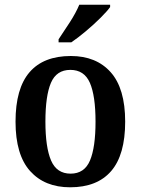

<svg xmlns="http://www.w3.org/2000/svg" viewBox="-20 -786 599 816"><path d="M278 10Q170 10 108 -59Q46 -128 46 -269Q46 -410 105.5 -479Q165 -548 281 -548Q389 -548 450.5 -479Q512 -410 512 -269Q512 -128 452.5 -59Q393 10 278 10ZM280 -48Q339 -48 362.5 -104Q386 -160 386 -269Q386 -379 362 -434Q338 -489 279 -489Q220 -489 196.5 -434Q173 -379 173 -269Q173 -160 197 -104Q221 -48 280 -48ZM229 -619Q250 -650 276.5 -691Q303 -732 317 -766H448V-756Q436 -739 407.5 -710.5Q379 -682 345 -653.5Q311 -625 283 -606H229Z"/></svg>

Font: Noto Serif Tamil SemiCondensed SemiBold
Style: Italic
Weight: 600
Width: 4
Italic angle: -12°
Designer: Indian Type Foundry, Tom Grace, and the Monotype Design Team
Foundry: Monotype Imaging Inc.
Version: Version 2.003; ttfautohint (v1.8.4.7-5d5b)